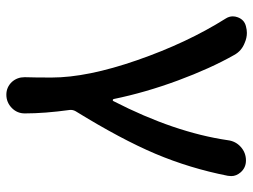

<svg xmlns="http://www.w3.org/2000/svg" viewBox="-116 -475 793 601"><g transform="rotate(90 280.5 -174.5)"><path d="M335 144.5Q335 168 318.4 184.6Q300.8 202.1 276.4 202.1Q252.9 202.1 236.3 184.6Q221.7 168 221.7 145.5Q221.7 144.5 221.7 142.6Q222.7 114.3 222.7 60.5Q222.7 -50.8 168.5 -207Q114.3 -363.3 38.1 -484.4Q31.2 -495.1 31.2 -506.8Q31.2 -514.6 34.2 -522.5Q42 -543 62.5 -547.9Q73.2 -550.8 83 -550.8Q98.6 -550.8 114.3 -543.9Q139.6 -534.2 152.3 -510.7Q194.3 -436.5 231.9 -335Q269.5 -233.4 290 -133.8Q291 -130.9 293.5 -130.9Q295.9 -130.9 296.9 -133.8Q394.5 -324.2 418.9 -491.2Q421.9 -515.6 439.9 -531.7Q458 -547.9 482.4 -547.9Q504.9 -547.9 519.5 -531.2Q531.2 -517.6 531.2 -502Q531.2 -497.1 530.3 -491.2Q506.8 -372.1 461.4 -264.6Q416 -157.2 328.1 -14.6Q323.2 -5.9 324.2 3.9Q335 82 335 144.5Z"/></g></svg>

Font: Gen Jyuu GothicX Medium
Style: Regular
Weight: 500
Designer: Ryoko NISHIZUKA (kana &amp; ideographs); Paul D. Hunt (Latin, Greek &amp; Cyrillic); Wenlong ZHANG (bopomofo); Sandoll C
Version: Version 1.058.20140828